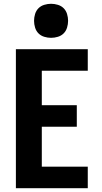

<svg xmlns="http://www.w3.org/2000/svg" viewBox="-20 -995 540 1015"><path d="M64 0V-735H444V-621H201V-439H386V-325H201V-114H444V0ZM250 -795Q232 -795 214 -800.5Q196 -806 183.5 -818.5Q171 -831 165.5 -849Q160 -867 160 -885Q160 -903 165.5 -921Q171 -939 183.5 -951.5Q196 -964 214 -969.5Q232 -975 250 -975Q268 -975 286 -969.5Q304 -964 316.5 -951.5Q329 -939 334.5 -921Q340 -903 340 -885Q340 -867 334.5 -849Q329 -831 316.5 -818.5Q304 -806 286 -800.5Q268 -795 250 -795Z"/></svg>

Font: Iosevka Term Curly Heavy
Style: Regular
Weight: 900
Designer: Belleve Invis
Foundry: Belleve Invis
Version: Version 32.3.0